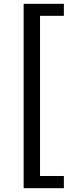

<svg xmlns="http://www.w3.org/2000/svg" viewBox="-20 -816 395 1007"><path d="M104 171H315V107H190V-733H315V-796H104Z"/></svg>

Font: DAIFUKU Sans JP Medium
Style: Regular
Weight: 500
Designer: Original font ‘Source Han Sans JP’ : Ryoko NISHIZUKA  (kana, bopomofo & ideographs); Paul D. Hunt (Latin, Greek & Cyrill
Foundry: Daifuku
Version: Version 1.000